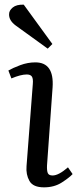

<svg xmlns="http://www.w3.org/2000/svg" viewBox="-20 -791 341 825"><path d="M121 -430Q123 -453 117 -462Q111 -471 95 -471Q69 -471 29 -454L16 -488Q35 -499 67 -511Q99 -523 132 -523Q213 -523 206 -416L182 -80Q181 -57 185.5 -47Q190 -37 206 -37Q232 -37 272 -72L292 -43Q277 -27 245 -6.5Q213 14 169 14Q122 14 106.5 -13.5Q91 -41 94 -77ZM205 -602 185 -582 48 -681Q18 -703 19 -730Q19 -746 35 -759Q51 -772 82 -771Z"/></svg>

Font: Literata 36pt
Style: Italic
Weight: 400
Italic angle: -2°
Designer: Latin by Veronika Burian and Jose Scaglione. Greek by Irene Vlachou. Cyrillic by Vera Evstafieva
Foundry: TypeTogether
Version: Version 3.002